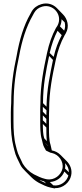

<svg xmlns="http://www.w3.org/2000/svg" viewBox="-20 -827 470 1098"><path d="M216 -803C192 -796 173 -782 161 -761L154 -748C115 -681 91 -598 75 -507C57 -424 44 -340 44 -237C43 -219 42 -202 42 -185V-136C42 -83 46 -30 57 12L62 32C69 65 84 89 96 115C102 128 113 140 124 151L160 187C173 200 187 210 203 219C223 229 246 241 270 246L295 251L293 249C340 251 379 216 387 176C394 143 381 114 361 94L326 59C312 45 296 37 276 33V32C274 23 271 12 269 1C260 -25 260 -64 260 -101V-150C260 -165 260 -180 261 -198C261 -308 280 -395 299 -485C311 -539 327 -584 349 -624L356 -636C379 -676 365 -720 340 -745L305 -781C284 -802 252 -814 216 -803ZM268 46 277 48C314 56 346 95 337 138C329 174 291 206 247 198L238 196C216 191 194 180 174 170C148 156 125 134 110 109C98 81 83 58 76 28L71 8C60 -32 57 -83 57 -136V-185C57 -202 57 -219 58 -237C58 -339 71 -422 89 -505C105 -595 130 -674 168 -740L175 -753C185 -771 200 -783 221 -789C284 -808 342 -740 308 -679L300 -667C277 -625 261 -579 249 -524C230 -434 211 -346 211 -234C210 -217 210 -200 210 -185V-136C210 -99 210 -59 219 -30C224 -11 226 4 233 16C238 24 239 28 243 34ZM350 -699C354 -682 353 -667 347 -652L323 -676C329 -689 332 -703 332 -717ZM333 -626C313 -589 298 -549 287 -502L264 -524C275 -572 290 -614 309 -651ZM283 -484C266 -400 248 -319 246 -217L226 -237C226 -340 243 -422 261 -507ZM246 -196C246 -186 245 -177 245 -168L225 -188V-216ZM245 -147V-119L225 -139V-167ZM245 -98C245 -72 245 -44 248 -20L233 -36C226 -57 225 -88 225 -118ZM255 7V8L240 -7V-8ZM371 177C362 211 326 239 285 233L265 214C304 212 336 186 348 154ZM374 158 352 137C354 126 354 116 352 106C365 120 374 137 374 158ZM211 206 206 202C214 205 223 208 232 210L244 222C233 217 222 211 211 206Z"/></svg>

Font: Blanket
Style: Ugh
Weight: 900
Foundry: Cannot Into Space Fonts
Version: Version 0.9